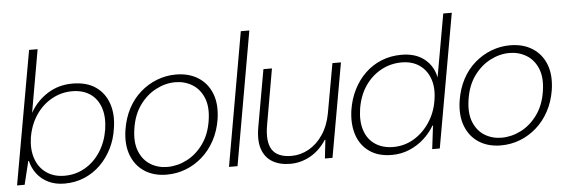

<svg xmlns="http://www.w3.org/2000/svg" viewBox="-47 -851 2975 1009"><g transform="rotate(-5 1440.0 -346.5)"><path d="M257 12Q209 12 172 -6Q135 -24 112 -54.5Q89 -85 80 -123H77L47 0H7L132 -704H177L119 -373Q153 -434 211.5 -471Q270 -508 343 -508Q418 -508 465.5 -475Q513 -442 532.5 -384.5Q552 -327 540 -254Q532 -197 507.5 -148.5Q483 -100 446 -64Q409 -28 361 -8Q313 12 257 12ZM260 -29Q319 -29 368 -57Q417 -85 450 -135.5Q483 -186 494 -253Q504 -319 487.5 -367.5Q471 -416 432.5 -442Q394 -468 338 -468Q280 -468 229.5 -439.5Q179 -411 145.5 -360.5Q112 -310 101 -243Q92 -181 109 -132.5Q126 -84 165.5 -56.5Q205 -29 260 -29Z M796 12Q729 12 680.5 -19Q632 -50 610 -107.5Q588 -165 600 -242Q610 -304 636 -353Q662 -402 701.5 -436.5Q741 -471 789 -489.5Q837 -508 889 -508Q957 -508 1006 -477Q1055 -446 1077 -389.5Q1099 -333 1087 -254Q1077 -193 1050.5 -144Q1024 -95 984.5 -60Q945 -25 897 -6.5Q849 12 796 12ZM803 -28Q856 -28 906 -53.5Q956 -79 992.5 -129.5Q1029 -180 1040 -253Q1051 -324 1031 -372Q1011 -420 971 -444Q931 -468 882 -468Q830 -468 780 -442Q730 -416 694 -366Q658 -316 647 -243Q636 -172 655.5 -124Q675 -76 714.5 -52Q754 -28 803 -28Z M1125 0 1249 -705H1294L1170 0Z M1448 12Q1393 12 1354.5 -10.5Q1316 -33 1300 -79Q1284 -125 1297 -197L1350 -496H1395L1344 -204Q1328 -115 1356 -72Q1384 -29 1458 -29Q1506 -29 1549.5 -53.5Q1593 -78 1624 -124Q1655 -170 1667 -234L1714 -496H1759L1671 0H1631L1642 -98H1639Q1603 -43 1553 -15.5Q1503 12 1448 12Z M1984 12Q1912 12 1865 -21.5Q1818 -55 1799.5 -112.5Q1781 -170 1792 -243Q1801 -300 1825.5 -348.5Q1850 -397 1887.5 -433Q1925 -469 1973.5 -488.5Q2022 -508 2079 -508Q2153 -508 2199.5 -471Q2246 -434 2258 -373L2317 -705H2362L2237 0H2197L2212 -123H2209Q2187 -85 2153 -54.5Q2119 -24 2076 -6Q2033 12 1984 12ZM1995 -29Q2053 -29 2102.5 -58Q2152 -87 2186.5 -138.5Q2221 -190 2231 -254Q2242 -318 2225.5 -366Q2209 -414 2170.5 -441Q2132 -468 2076 -468Q2018 -468 1967.5 -440.5Q1917 -413 1883 -363Q1849 -313 1838 -244Q1828 -179 1844 -130.5Q1860 -82 1899.5 -55.5Q1939 -29 1995 -29Z M2559 12Q2492 12 2443.5 -19Q2395 -50 2373 -107.5Q2351 -165 2363 -242Q2373 -304 2399 -353Q2425 -402 2464.5 -436.5Q2504 -471 2552 -489.5Q2600 -508 2652 -508Q2720 -508 2769 -477Q2818 -446 2840 -389.5Q2862 -333 2850 -254Q2840 -193 2813.5 -144Q2787 -95 2747.5 -60Q2708 -25 2660 -6.5Q2612 12 2559 12ZM2566 -28Q2619 -28 2669 -53.5Q2719 -79 2755.5 -129.5Q2792 -180 2803 -253Q2814 -324 2794 -372Q2774 -420 2734 -444Q2694 -468 2645 -468Q2593 -468 2543 -442Q2493 -416 2457 -366Q2421 -316 2410 -243Q2399 -172 2418.5 -124Q2438 -76 2477.5 -52Q2517 -28 2566 -28Z"/></g></svg>

Font: DM Sans 36pt ExtraLight
Style: Italic
Weight: 250
Italic angle: -10°
Designer: Colophon Foundry, Jonny Pinhorn
Foundry: Colophon Foundry
Version: Version 4.004;gftools[0.9.30]